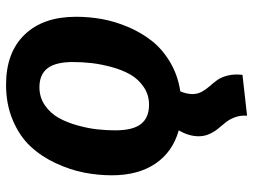

<svg xmlns="http://www.w3.org/2000/svg" viewBox="-118 -678 812 615"><g transform="rotate(90 287.5 -370.0)"><path d="M397 -537.1Q466.3 -517.6 503.7 -462.2Q541 -406.7 541 -323.2Q541 -277.8 532.2 -233.2Q523.4 -188.5 502 -142.6Q480.5 -96.7 448.5 -62.3Q416.5 -27.8 365.5 -5.9Q314.5 16.1 251 16.1Q147.5 16.1 90.3 -43.5Q33.2 -103 33.2 -208Q33.2 -249.5 40.5 -290.8Q47.9 -332 65.7 -374.3Q83.5 -416.5 110.1 -450.4Q136.7 -484.4 178.5 -509.3Q220.2 -534.2 272 -542Q280.8 -562 280.8 -581.1Q280.8 -597.2 273.4 -610.8Q266.1 -624.5 255.9 -635.7Q245.6 -647 236.1 -660.2Q226.6 -673.3 221.4 -694.1Q216.3 -714.8 219.2 -741.2L350.1 -755.9Q348.6 -734.9 355 -717.5Q361.3 -700.2 371.3 -687.7Q381.3 -675.3 391.4 -663.3Q401.4 -651.4 408.7 -635.3Q416 -619.1 416 -601.1Q416 -569.3 397 -537.1ZM258.8 -90.8Q291.5 -90.8 316.9 -108.4Q342.3 -126 356.9 -152.1Q371.6 -178.2 381.1 -212.4Q390.6 -246.6 393.8 -276.1Q397 -305.7 397 -334Q397 -390.1 376.7 -416Q356.4 -441.9 314.9 -441.9Q283.2 -441.9 258.1 -424.8Q232.9 -407.7 218.3 -382.1Q203.6 -356.4 194.3 -322.3Q185.1 -288.1 181.6 -258.1Q178.2 -228 178.2 -198.2Q178.2 -142.6 198.2 -116.7Q218.3 -90.8 258.8 -90.8Z"/></g></svg>

Font: FiraGO SemiBold
Style: Italic
Weight: 600
Italic angle: -8°
Designer: bBox Type GmbH
Foundry: bBox Type GmbH
Version: Version 1.001;PS 001.001;hotconv 1.0.88;makeotf.lib2.5.64775